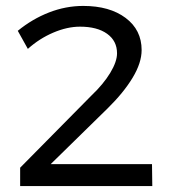

<svg xmlns="http://www.w3.org/2000/svg" viewBox="-20 -628 586 648"><path d="M458 -459Q458 -416 427.5 -365.5Q397 -315 343 -262L151 -74H493L494 0H48V-62L289 -306Q329 -344 352 -382Q375 -420 375 -448Q375 -490 341.5 -514Q308 -538 250 -538Q207 -538 160 -518Q113 -498 74 -463L40 -524Q89 -564 145.5 -586Q202 -608 261 -608Q350 -608 404 -567.5Q458 -527 458 -459Z"/></svg>

Font: Kalaa
Style: Regular
Weight: 400
Version: Version 1.20 June 5, 2016